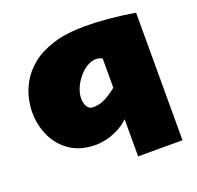

<svg xmlns="http://www.w3.org/2000/svg" viewBox="-135 -771 1102 1074"><g transform="rotate(-20 416.0 -234.0)"><path d="M772.9 159.2H508.8V-62Q479 -33.2 442.9 -15.4Q406.7 2.4 372.3 10.3Q337.9 18.1 313 18.1Q220.2 18.1 158.9 -23.2Q97.7 -64.5 66.9 -131.6Q36.1 -198.7 36.1 -275.9Q36.1 -310.1 45.9 -355.5Q55.7 -400.9 82.3 -448.2Q108.9 -495.6 158.4 -536.1Q208 -576.7 286.4 -601.8Q364.7 -627 479 -627Q540.5 -627 613.8 -620.6Q687 -614.3 772.9 -600.1ZM368.2 -185.1Q398.9 -185.1 425.8 -196.3Q452.6 -207.5 473.9 -222.7Q495.1 -237.8 509.8 -249V-422.9Q493.2 -433.1 472.2 -433.1Q445.3 -433.1 418.5 -416.7Q391.6 -400.4 369.1 -373.3Q346.7 -346.2 333.3 -314.5Q319.8 -282.7 319.8 -252Q319.8 -229 330.8 -207Q341.8 -185.1 368.2 -185.1Z"/></g></svg>

Font: Rammetto One
Style: Regular
Weight: 400
Designer: Vernon Adams
Foundry: Vernon Adams
Version: Version 1.100; ttfautohint (v1.8.4.7-5d5b)